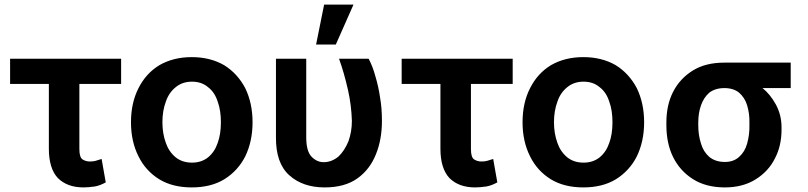

<svg xmlns="http://www.w3.org/2000/svg" viewBox="-20 -804 3524 837"><path d="M326 -438V-154Q326 -118 340 -109Q354 -100 372 -100Q388 -100 397 -103L423 -111L441 -9Q416 5 393 9Q365 13 344 13Q273 13 232 -28Q193 -70 193 -156V-438H24V-548H508V-438Z M675 -22Q615 -59 584 -122Q551 -187 551 -271Q551 -356 584 -420Q616 -484 675 -520Q736 -555 816 -555Q896 -555 957 -520Q1015 -484 1049 -420Q1081 -354 1081 -271Q1081 -188 1049 -122Q1017 -59 957 -22Q899 13 816 13Q733 13 675 -22ZM887 -118Q916 -142 929 -181Q943 -219 943 -271Q943 -323 929 -361Q916 -402 887 -424Q859 -448 817 -448Q775 -448 746 -424Q716 -400 703 -361Q688 -321 688 -271Q688 -222 703 -181Q716 -143 746 -118Q775 -95 817 -95Q858 -95 887 -118Z M1315 -205Q1315 -144 1339 -120Q1362 -97 1391 -97Q1426 -97 1456 -122Q1482 -147 1499 -188Q1514 -230 1514 -277Q1512 -345 1497 -412Q1480 -487 1458 -548H1587Q1605 -514 1616 -473Q1630 -427 1637 -378Q1645 -333 1645 -277Q1645 -196 1619 -132Q1593 -66 1539 -27Q1484 13 1395 13Q1300 13 1241 -40Q1182 -93 1183 -206V-548H1315ZM1521 -784 1444 -610H1358L1393 -784Z M2033 -438V-154Q2033 -118 2047 -109Q2061 -100 2079 -100Q2095 -100 2104 -103L2130 -111L2148 -9Q2123 5 2100 9Q2072 13 2051 13Q1980 13 1939 -28Q1900 -70 1900 -156V-438H1731V-548H2215V-438Z M2382 -22Q2322 -59 2291 -122Q2258 -187 2258 -271Q2258 -356 2291 -420Q2323 -484 2382 -520Q2443 -555 2523 -555Q2603 -555 2664 -520Q2722 -484 2756 -420Q2788 -354 2788 -271Q2788 -188 2756 -122Q2724 -59 2664 -22Q2606 13 2523 13Q2440 13 2382 -22ZM2594 -118Q2623 -142 2636 -181Q2650 -219 2650 -271Q2650 -323 2636 -361Q2623 -402 2594 -424Q2566 -448 2524 -448Q2482 -448 2453 -424Q2423 -400 2410 -361Q2395 -321 2395 -271Q2395 -222 2410 -181Q2423 -143 2453 -118Q2482 -95 2524 -95Q2565 -95 2594 -118Z M2885 -270Q2885 -346 2914 -403Q2944 -462 3001 -497Q3056 -531 3138 -531H3427V-420H3304Q3337 -394 3362 -349Q3387 -303 3387 -249V-239Q3387 -168 3358 -113Q3330 -57 3274 -22Q3218 13 3140 13Q3058 13 3001 -23Q2944 -59 2914 -120Q2885 -179 2885 -259ZM3024 -259Q3024 -214 3036 -178Q3046 -143 3072 -120Q3099 -98 3140 -98Q3178 -98 3202 -120Q3227 -142 3237 -178Q3248 -217 3247 -259V-270Q3248 -308 3237 -345Q3227 -378 3202 -400Q3177 -420 3138 -420Q3098 -420 3072 -400Q3048 -379 3036 -345Q3024 -311 3024 -270Z"/></svg>

Font: Sinter Bold
Style: Regular
Weight: 700
Foundry: Adobe & rsms
Version: Version 1.000